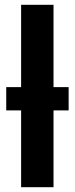

<svg xmlns="http://www.w3.org/2000/svg" viewBox="-20 -780 312 800"><path d="M68 0H203V-320H266V-417H203V-760H68V-417H6V-320H68Z"/></svg>

Font: Noto Sans Display SemiCondensed
Style: Bold
Weight: 700
Width: 4
Designer: Monotype Design Team
Foundry: Monotype Imaging Inc.
Version: Version 1.900